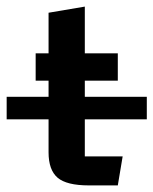

<svg xmlns="http://www.w3.org/2000/svg" viewBox="-30 -562 465 582"><path d="M415 -200.2H-9.8V-268.6H415ZM239.3 0Q171.9 0 144.5 -23.4Q117.2 -46.9 117.2 -100.1V-317.4H78.1V-400.4H117.2V-523.4L227.1 -542V-400.4H327.1V-317.4H227.1V-87.9H341.8L327.1 0Z"/></svg>

Font: Squarish Sans CT
Style: Regular
Weight: 400
Version: Version 0.9